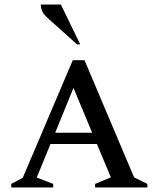

<svg xmlns="http://www.w3.org/2000/svg" viewBox="-20 -832 704 852"><path d="M30 0V-16L81 -43L303 -565H355L575 -45L634 -16V0H402V-16L472 -45L410 -193H204L143 -44L216 -16V0ZM225 -243H389L306 -442ZM322 -635 196 -748Q175 -766 168 -781Q161 -796 161 -812H250L336 -635Z"/></svg>

Font: Spectral SC Medium
Style: Regular
Weight: 500
Designer: Jean-Baptiste Levee
Foundry: Production Type
Version: Version 2.001